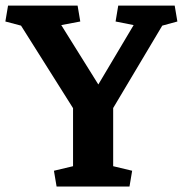

<svg xmlns="http://www.w3.org/2000/svg" viewBox="-46 -681 668 701"><path d="M220.7 -286.1 30.8 -587.4 -26.4 -602.5 -16.6 -660.6H237.3L247.1 -602.5L177.7 -589.4L313 -372.6L441.9 -589.4L376 -602.5L385.7 -660.6H591.8L601.6 -602.5L546.4 -587.4L367.2 -286.6V-74.2L436.5 -57.6L426.8 0H160.6L150.9 -57.6L220.7 -74.2Z"/></svg>

Font: NoticiaText-Bold
Style: Bold
Weight: 700
Designer: JM Sole
Foundry: JM Sole
Version: Version 1.003